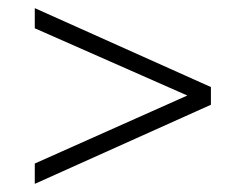

<svg xmlns="http://www.w3.org/2000/svg" viewBox="-20 -483 592 472"><path d="M462.5 -238.5 65.5 -413.5V-463L498.5 -269V-225.5L65.5 -31V-81L462.5 -258Z"/></svg>

Font: Newsreader 9pt Light
Style: Regular
Weight: 300
Designer: Hugues Gentile
Foundry: Production Type
Version: Version 1.003